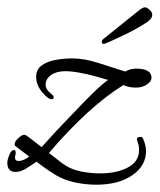

<svg xmlns="http://www.w3.org/2000/svg" viewBox="-33 -484 439 526"><path d="M231 22Q202 22 173.5 16Q145 10 122 -3Q115 -7 101.5 -16Q88 -25 67 -41Q51 -30 37 -21.5Q23 -13 10 -13Q-13 -13 -13 -38Q-13 -46 -7.5 -59.5Q-2 -73 5 -73Q10 -73 10 -66Q10 -61 9 -58Q9 -57 8.5 -55.5Q8 -54 8 -53Q8 -43 18 -43Q31 -43 47 -55L9 -84Q7 -86 7 -89Q7 -96 17 -105.5Q27 -115 35 -115Q38 -115 81 -81Q121 -126 164 -170Q196 -204 220.5 -228Q245 -252 263 -265Q184 -289 146 -289Q122 -289 107 -278.5Q92 -268 92 -252Q92 -239 106 -228Q114 -222 114 -218Q114 -212 109 -212Q99 -212 82 -232Q66 -252 66 -273Q66 -294 81.5 -305Q97 -316 120 -320Q143 -324 165 -324Q197 -324 235 -312Q273 -300 310 -288Q324 -296 340 -296Q382 -296 382 -271Q382 -261 369.5 -252.5Q357 -244 339 -244Q320 -244 305 -251Q211 -193 101 -65L137 -37Q160 -20 187.5 -14.5Q215 -9 242 -9Q286 -9 317 -25Q348 -41 348 -73Q348 -86 344 -95Q342 -101 342 -102Q342 -109 352 -109Q357 -109 359 -104Q367 -86 367 -70Q367 -30 329.5 -4Q292 22 231 22ZM253 -364Q246 -362 246 -370Q246 -374 250 -377L347 -455Q358 -464 364 -464Q369 -464 376.5 -457.5Q384 -451 384 -444Q384 -437 380 -432.5Q376 -428 371 -424Q365 -420 351 -411.5Q337 -403 311 -390Q288 -379 273.5 -372.5Q259 -366 253 -364Z"/></svg>

Font: Alex Brush
Style: Regular
Weight: 400
Designer: Robert E. Leuschke
Foundry: Robert E. Leuschke
Version: Version 1.111; ttfautohint (v1.8.4.7-5d5b)